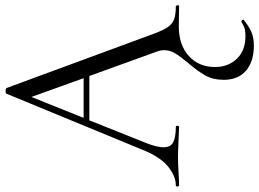

<svg xmlns="http://www.w3.org/2000/svg" viewBox="-156 -534 953 706"><g transform="rotate(-90 321.0 -181.5)"><path d="M651 0 576 -1Q508 -1 467.5 36Q427 73 427 132Q427 180 457 212Q487 244 541 244Q561 244 572 240Q583 236 593 229H594Q597 229 599.5 232Q602 235 601 237Q577 257 555.5 266Q534 275 506 275Q447 275 413.5 246Q380 217 380 164Q380 125 396 96.5Q412 68 443 32Q467 3 478 -15.5Q489 -34 489 -55Q489 -69 483 -84L394 -330H231L152 -132Q132 -85 132 -57Q132 -31 150.5 -21.5Q169 -12 207 -12Q211 -12 211 -6Q211 0 206 0Q194 0 158 -2Q118 -4 96 -4Q73 -4 39 -2Q9 0 -8 0Q-12 0 -12 -6Q-12 -12 -8 -12Q24 -12 58 -38Q92 -64 118 -123L329 -635Q331 -638 338 -638Q347 -638 350 -634L549 -94Q562 -59 573.5 -42Q585 -25 602 -18.5Q619 -12 650 -12Q653 -12 654 -6Q655 0 651 0ZM240 -351H386L317 -543Z"/></g></svg>

Font: Cormorant Upright
Style: Regular
Weight: 400
Designer: Christian Thalmann (Catharsis Fonts)
Foundry: Catharsis Fonts
Version: Version 3.302